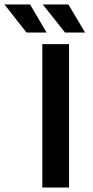

<svg xmlns="http://www.w3.org/2000/svg" viewBox="-103 -842 416 862"><path d="M87 -644H207V0H87ZM-83 -822H32L106 -696H16ZM89 -822H204L279 -696H189Z"/></svg>

Font: Montserrat Ace
Style: Bold
Weight: 600
Designer: Julieta Ulanovsky
Foundry: Julieta Ulanovsky
Version: Version 1